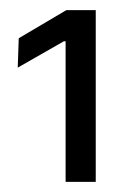

<svg xmlns="http://www.w3.org/2000/svg" viewBox="-20 -722 252 379"><path d="M169 -363H109.5V-640.5H106L15 -588.5L17 -646.5L111 -702H169Z"/></svg>

Font: Anek Malayalam
Style: Regular
Weight: 400
Version: Version 1.003